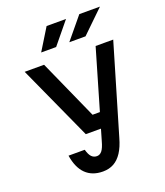

<svg xmlns="http://www.w3.org/2000/svg" viewBox="-184 -1163 1118 1302"><g transform="rotate(-20 375.0 -512.0)"><path d="M203 -800 396 -369H518L475 -261H308L63 -800ZM575 -800H702L513 -160Q496 -99 470.5 -60Q445 -21 411 -2Q377 17 332 17Q255 17 208.5 -28.5Q162 -74 148 -164H265Q275 -127 290.5 -111Q306 -95 329 -95Q350 -95 365.5 -114Q381 -133 394 -181ZM213 -885 309 -1041H449L321 -885ZM416 -885 545 -1041H694L533 -885Z"/></g></svg>

Font: Martian Mono SemiExpanded Medium
Style: Regular
Weight: 500
Width: 6
Designer: Roman Shamin
Foundry: Evil Martians
Version: Version 1.000